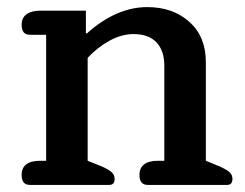

<svg xmlns="http://www.w3.org/2000/svg" viewBox="-20 -521 691 541"><path d="M41 -28Q41 -68 94 -68H110V-423H64Q41 -423 41 -451Q41 -471 55 -481Q69 -491 94 -491H222V-427H225Q308 -501 395 -501Q467 -501 513.5 -459.5Q560 -418 560 -346V-68L599 -52Q619 -43 627 -35.5Q635 -28 635 -17Q635 0 620 0H396Q373 0 373 -28Q373 -68 426 -68H443V-336Q443 -378 421 -401.5Q399 -425 356 -425Q323 -425 289 -406.5Q255 -388 227 -358V-68L267 -52Q287 -43 295 -35.5Q303 -28 303 -17Q303 0 288 0H64Q41 0 41 -28Z"/></svg>

Font: Maitree SemiBold
Style: Regular
Weight: 600
Designer: CadsonDemak Team
Foundry: CadsonDemak
Version: Version 1.001